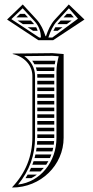

<svg xmlns="http://www.w3.org/2000/svg" viewBox="-20 -640 415 860"><path d="M58.5 -548C66.5 -542.7 74.6 -537.3 82.7 -532H132.7C131.1 -534 129.4 -536 127.7 -537.9L118.3 -548ZM103.9 -518 128.2 -502H148.6C146.9 -507.6 144.7 -512.9 142 -518ZM69.9 -578 53.3 -562H105.4C100.5 -567.3 95.6 -572.7 90.7 -578ZM237.3 -532H279.3L301.1 -548H251.7C248.6 -544.6 245.5 -541.3 242.3 -537.9C240.6 -536 238.9 -534.1 237.3 -532ZM227.7 -518C224.6 -512.9 221.8 -507.5 219.2 -502H238.4C245.7 -507.3 253 -512.7 260.2 -518ZM279.3 -578 264.6 -562H310.9L297 -578ZM183.9 -478C175.3 -504.2 163.3 -531.7 143.8 -552.8L81.9 -620L11.7 -552.5L151.9 -460H218.1L358.3 -552.5L288.1 -620L226.2 -552.8C206.7 -531.7 194.7 -504.2 186.1 -478ZM214.5 -472H196.8L197.5 -474.2C205.9 -499.7 217.4 -525.6 235 -544.7L288.6 -602.9L329.2 -556.3ZM155.5 -472 30.8 -554.3 81.4 -602.9 135 -544.7C153.9 -524.2 162.7 -500.1 163.2 -472ZM228.2 -368H124.2C128 -362.9 131.4 -357.6 134.3 -352H225.4C226.2 -357.4 227.1 -362.7 228.2 -368ZM223.8 -338H140.5C142.4 -332.8 143.8 -327.5 144.9 -322H223C223.1 -327.5 223.3 -332.8 223.8 -338ZM223 -82V-98H147V-82ZM223 -68H147V-52H223ZM223 -38H147V-26C147 -24.7 147 -23.3 147 -22H223L223 -23ZM223 -202V-218H147V-202ZM223 -188H147V-172H223ZM223 -158H147V-142H223ZM223 -128H147V-112H223ZM223 -308H146.7C146.9 -305.4 147 -302.7 147 -300V-292H223ZM223 -278H147V-262H223ZM223 -248H147V-232H223ZM120.2 158C129 153.4 137.4 148 145.3 142H103.8C100.8 147.4 97.6 152.7 94.2 158ZM161.6 128C166.8 123 171.7 117.6 176.4 112H118.9C116.5 117.4 114 122.7 111.3 128ZM203.7 68C206.1 62.8 208.2 57.5 210.2 52H138.6C137.4 57.4 136.1 62.7 134.6 68ZM196.7 82H130.4C128.6 87.4 126.7 92.7 124.7 98H186.8C190.4 92.9 193.6 87.5 196.7 82ZM220.9 8C221.6 2.7 222.2 -2.6 222.5 -8H146.6C146.3 -2.6 146 2.7 145.5 8ZM218.5 22H143.9C143.2 27.4 142.4 32.7 141.4 38H214.7C216.1 32.8 217.4 27.4 218.5 22ZM265 -398 215 -402 37 -400V-398C87 -387 125 -349 125 -300V-26C125 60.7 94.5 134.5 35 198V200C162 200 265 100.1 265 -23ZM243 -387.9C237.1 -364.4 233 -344.1 233 -320V-23C233 84.9 160.7 175 61 186.6C112.2 124 137 54.9 137 -26V-300C137 -337.4 117 -368.7 88.7 -388.6L214.6 -390Z"/></svg>

Font: SortefaxS02
Style: Medium
Weight: 500
Designer: gluk
Foundry: gluk
Version: Version 0.261